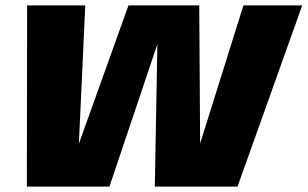

<svg xmlns="http://www.w3.org/2000/svg" viewBox="-20 -695 1146 715"><path d="M80 0H387.5L574 -554H566.5L556.5 0H864.5L1105.5 -675H886.5L713 -121.5H725.5L722 -675H458.5L260 -121.5H272L297.5 -675H81Z"/></svg>

Font: Anybody UltraCondensed Thin ExtraBold
Style: Italic
Weight: 800
Italic angle: -10°
Version: Version 1.111